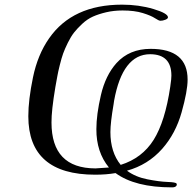

<svg xmlns="http://www.w3.org/2000/svg" viewBox="-20 -725 822 821"><path d="M101.1 -228Q101.1 -297.9 121.1 -394.5Q141.1 -491.2 189.9 -561Q290 -705.1 502 -705.1Q573.7 -705.1 636 -686.5Q698.2 -668 698.2 -650.9Q698.2 -645 687 -640.6Q675.8 -636.2 666 -636.2Q659.2 -636.2 642.6 -647.2Q626 -658.2 590.6 -669.2Q555.2 -680.2 503.9 -680.2Q466.8 -680.2 434.3 -672.6Q401.9 -665 377.4 -654.1Q353 -643.1 332 -623.5Q311 -604 297.1 -586.4Q283.2 -568.8 270 -542Q256.8 -515.1 250 -496.1Q243.2 -477.1 235.6 -446.5Q228 -416 225.1 -398.9Q222.2 -381.8 216.8 -353Q199.7 -251 200.2 -201.2Q200.2 -5.4 388.2 -4.9Q390.1 -4.9 445.8 -8.8Q391.6 -74.7 392.1 -172.9Q392.1 -234.9 411.6 -318.8Q431.2 -402.8 478 -455.1Q533.2 -516.1 624 -516.1Q782.2 -516.1 782.2 -384.8Q782.2 -335.9 756.6 -244.9Q731 -153.8 673.8 -88.9Q612.8 -20 522.9 4.9Q559.1 31.7 610.1 41.7Q661.1 51.8 696.5 53Q731.9 54.2 734.9 60.1Q737.8 65.9 732.9 71Q728 76.2 715.8 76.2Q557.6 76.2 474.1 15.1Q435.1 22 387.2 22Q101.1 22 101.1 -228ZM452.1 -160.2Q452.1 -74.2 496.1 -20Q587.9 -48.8 637 -127Q686 -205.1 708 -354Q708 -356.9 709.5 -366Q710.9 -375 711.9 -384.5Q712.9 -394 712.9 -401.9Q712.9 -492.7 622.1 -493.2Q503.9 -493.2 467.8 -293.9Q467.8 -293.9 465.8 -279.8Q452.1 -200.2 452.1 -160.2Z"/></svg>

Font: CMU Serif Extra
Style: RomanSlanted
Weight: 500
Italic angle: -9.46001°
Version: Version 0.7.0